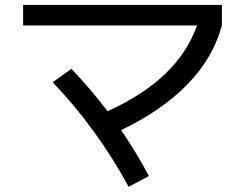

<svg xmlns="http://www.w3.org/2000/svg" viewBox="-20 -711 978 766"><path d="M190.4 -382.8 264.6 -436.5Q342.8 -355 409.2 -267.1Q551.3 -332 639.4 -416.5Q727.5 -501 766.1 -609.4H72.3V-691.4H865.2V-609.4Q830.6 -481 729.5 -376.2Q628.4 -271.5 463.4 -191.9Q521 -107.4 574.2 -8.8L493.2 34.2Q367.7 -196.8 190.4 -382.8Z"/></svg>

Font: Pretendard Medium
Style: Regular
Weight: 500
Designer: Base glyphs from Inter by Rasmus Andersson; Hangeul glyphs from Noto Sans CJK(Source Han Sans) by Jang Soo-young and Kan
Foundry: Kil Hyung-jin
Version: Version 1.309